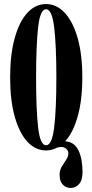

<svg xmlns="http://www.w3.org/2000/svg" viewBox="-20 -731 453 947"><path d="M207 11Q155 11 115.2 -31.8Q75.5 -74.5 52.8 -155Q30 -235.5 30 -349Q30 -463 52.8 -544Q75.5 -625 115.2 -668Q155 -711 207 -711Q259 -711 299.2 -668Q339.5 -625 362.8 -544Q386 -463 386 -349Q386 -237 363.2 -156.8Q340.5 -76.5 301.5 -34Q346 -31.5 366.5 9.8Q387 51 387 118Q387 158 369.8 177Q352.5 196 329 196Q305.5 196 289.8 179.8Q274 163.5 274 132Q274 108 284.8 90.2Q295.5 72.5 306.2 57.2Q317 42 317 24.5Q317 12.5 307 3.2Q297 -6 281.5 -6Q273 -6 262 -3Q236 11 207 11ZM207 -14.5Q236.5 -14.5 247.2 -102.8Q258 -191 258 -349Q258 -507 247.2 -596.2Q236.5 -685.5 207 -685.5Q178 -685.5 168 -596.2Q158 -507 158 -349Q158 -191 168 -102.8Q178 -14.5 207 -14.5Z"/></svg>

Font: Imbue 50pt
Style: Bold
Weight: 700
Designer: Tyler Finck
Foundry: Etcetera Type Company
Version: Version 1.102; ttfautohint (v1.8.3)